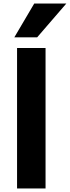

<svg xmlns="http://www.w3.org/2000/svg" viewBox="-20 -1073 397 1093"><path d="M77.1 0V-799.8H239.3V0ZM61.5 -860.4 174.8 -1052.7H357.4L191.4 -860.4Z"/></svg>

Font: Gothic A1 Black
Style: Regular
Weight: 900
Version: Version 2.50